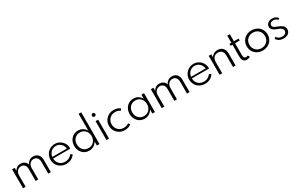

<svg xmlns="http://www.w3.org/2000/svg" viewBox="223 -2433 6261 4097"><g transform="rotate(-30 3353.5 -384.0)"><path d="M84 0V-465.3H147.9V-390.6Q196.8 -480 295.4 -480Q351.1 -480 391.8 -451.7Q432.6 -423.3 447.8 -374.5Q470.2 -423.8 511.5 -451.9Q552.7 -480 607.4 -480Q679.2 -480 724.6 -433.3Q770 -386.7 770 -306.2V0H706.1V-287.6Q706.1 -352.5 674.1 -389.9Q642.1 -427.2 589.4 -427.2Q533.2 -427.2 496.1 -386.7Q459 -346.2 459 -279.8V0H395V-294.4Q395 -355.5 363.8 -391.4Q332.5 -427.2 279.8 -427.2Q223.6 -427.2 185.8 -386.5Q147.9 -345.7 147.9 -279.8V0Z M894 -230.5Q894 -299.8 927.2 -357.4Q960.4 -415 1016.8 -447.5Q1073.2 -480 1139.6 -480Q1206.5 -480 1262.2 -447Q1317.9 -414.1 1349.4 -359.6Q1380.9 -305.2 1380.9 -242.2Q1380.9 -231.9 1380.4 -227.1H958Q958 -144.5 1012.2 -91.6Q1066.4 -38.6 1150.9 -38.6Q1203.6 -38.6 1246.1 -60.8Q1288.6 -83 1317.4 -125L1364.3 -99.6Q1331.1 -45.9 1273.9 -15.6Q1216.8 14.6 1147.9 14.6Q1093.3 14.6 1045.9 -4.4Q998.5 -23.4 965.3 -56.2Q932.1 -88.9 913.1 -134Q894 -179.2 894 -230.5ZM1139.2 -431.6Q1068.4 -431.6 1017.6 -384.3Q966.8 -336.9 960.4 -265.1H1317.9Q1310.5 -337.4 1260 -384.5Q1209.5 -431.6 1139.2 -431.6Z M1712.4 14.6Q1612.3 14.6 1546.4 -55.9Q1480.5 -126.5 1480.5 -232.9Q1480.5 -339.4 1546.4 -409.7Q1612.3 -480 1712.4 -480Q1773.9 -480 1824.7 -450Q1875.5 -419.9 1905.3 -365.7V-781.7H1969.2V0H1905.3V-99.6Q1875.5 -45.4 1824.7 -15.4Q1773.9 14.6 1712.4 14.6ZM1596.9 -370.6Q1545.9 -316.9 1545.9 -232.9Q1545.9 -148.9 1596.9 -95Q1647.9 -41 1727.1 -41Q1806.2 -41 1857.2 -95Q1908.2 -148.9 1908.2 -232.9Q1908.2 -316.9 1857.2 -370.6Q1806.2 -424.3 1727.1 -424.3Q1647.9 -424.3 1596.9 -370.6Z M2203.6 0H2140.1V-465.3H2203.6ZM2142.1 -571.3Q2129.4 -584 2129.4 -601.1Q2129.4 -618.2 2142.1 -630.4Q2154.8 -642.6 2171.9 -642.6Q2189 -642.6 2201.4 -630.4Q2213.9 -618.2 2213.9 -601.1Q2213.9 -584 2201.4 -571.3Q2189 -558.6 2171.9 -558.6Q2154.8 -558.6 2142.1 -571.3Z M2589.4 14.6Q2482.4 14.6 2409.9 -56.4Q2337.4 -127.4 2337.4 -232.9Q2337.4 -338.4 2409.9 -409.2Q2482.4 -480 2589.4 -480Q2682.1 -480 2748 -428.7L2717.8 -387.7Q2667 -425.8 2596.2 -425.8Q2510.7 -425.8 2456.5 -370.6Q2402.3 -315.4 2402.3 -232.9Q2402.3 -150.4 2456.8 -95Q2511.2 -39.6 2596.7 -39.6Q2667.5 -39.6 2717.3 -77.6L2748 -36.6Q2680.7 14.6 2589.4 14.6Z M3077.6 14.6Q3011.7 14.6 2958.7 -17.6Q2905.8 -49.8 2875.7 -106.4Q2845.7 -163.1 2845.7 -232.9Q2845.7 -302.7 2875.7 -359.4Q2905.8 -416 2958.7 -448Q3011.7 -480 3077.6 -480Q3139.6 -480 3190.2 -449.7Q3240.7 -419.4 3270.5 -365.2V-465.3H3334.5V0H3270.5V-100.1Q3240.7 -45.9 3190.2 -15.6Q3139.6 14.6 3077.6 14.6ZM3092.3 -41Q3171.9 -41 3222.9 -95Q3273.9 -148.9 3273.9 -232.9Q3273.9 -316.9 3222.9 -370.6Q3171.9 -424.3 3092.3 -424.3Q3013.2 -424.3 2962.2 -370.6Q2911.1 -316.9 2911.1 -232.9Q2911.1 -148.9 2962.2 -95Q3013.2 -41 3092.3 -41Z M3502.4 0V-465.3H3566.4V-390.6Q3615.2 -480 3713.9 -480Q3769.5 -480 3810.3 -451.7Q3851.1 -423.3 3866.2 -374.5Q3888.7 -423.8 3929.9 -451.9Q3971.2 -480 4025.9 -480Q4097.7 -480 4143.1 -433.3Q4188.5 -386.7 4188.5 -306.2V0H4124.5V-287.6Q4124.5 -352.5 4092.5 -389.9Q4060.5 -427.2 4007.8 -427.2Q3951.7 -427.2 3914.6 -386.7Q3877.4 -346.2 3877.4 -279.8V0H3813.5V-294.4Q3813.5 -355.5 3782.2 -391.4Q3751 -427.2 3698.2 -427.2Q3642.1 -427.2 3604.2 -386.5Q3566.4 -345.7 3566.4 -279.8V0Z M4312.5 -230.5Q4312.5 -299.8 4345.7 -357.4Q4378.9 -415 4435.3 -447.5Q4491.7 -480 4558.1 -480Q4625 -480 4680.7 -447Q4736.3 -414.1 4767.8 -359.6Q4799.3 -305.2 4799.3 -242.2Q4799.3 -231.9 4798.8 -227.1H4376.5Q4376.5 -144.5 4430.7 -91.6Q4484.9 -38.6 4569.3 -38.6Q4622.1 -38.6 4664.6 -60.8Q4707 -83 4735.8 -125L4782.7 -99.6Q4749.5 -45.9 4692.4 -15.6Q4635.3 14.6 4566.4 14.6Q4511.7 14.6 4464.4 -4.4Q4417 -23.4 4383.8 -56.2Q4350.6 -88.9 4331.5 -134Q4312.5 -179.2 4312.5 -230.5ZM4557.6 -431.6Q4486.8 -431.6 4436 -384.3Q4385.3 -336.9 4378.9 -265.1H4736.3Q4729 -337.4 4678.5 -384.5Q4627.9 -431.6 4557.6 -431.6Z M4927.7 -465.3H4991.7V-390.1Q5011.2 -429.7 5052.2 -454.8Q5093.3 -480 5150.4 -480Q5230.5 -480 5276.1 -429.7Q5321.8 -379.4 5321.8 -290.5V0H5258.3V-278.8Q5258.3 -350.1 5224.6 -388.9Q5190.9 -427.7 5129.9 -427.7Q5064.5 -427.7 5028.1 -385Q4991.7 -342.3 4991.7 -271V0H4927.7Z M5438.5 -465.3H5485.4V-639.2H5549.3V-465.3H5666V-417H5549.3V-121.6Q5549.3 -83 5564.5 -62.5Q5579.6 -42 5607.4 -42Q5633.3 -42 5651.4 -54.7L5678.7 -12.2Q5664.6 0 5641.1 7.3Q5617.7 14.6 5593.8 14.6Q5542.5 14.6 5513.9 -20.3Q5485.4 -55.2 5485.4 -118.7V-417H5438.5Z M5765.4 -104.2Q5731.4 -161.1 5731.4 -232.9Q5731.4 -304.7 5765.4 -361.3Q5799.3 -418 5857.9 -449Q5916.5 -480 5988.8 -480Q6061 -480 6119.6 -449Q6178.2 -418 6212.2 -361.3Q6246.1 -304.7 6246.1 -232.9Q6246.1 -161.1 6212.2 -104.2Q6178.2 -47.4 6119.6 -16.4Q6061 14.6 5988.8 14.6Q5916.5 14.6 5857.9 -16.4Q5799.3 -47.4 5765.4 -104.2ZM5851.6 -369.6Q5797.4 -315.9 5797.4 -232.9Q5797.4 -149.9 5851.6 -96.2Q5905.8 -42.5 5988.8 -42.5Q6071.8 -42.5 6126 -96.2Q6180.2 -149.9 6180.2 -232.9Q6180.2 -315.9 6126 -369.6Q6071.8 -423.3 5988.8 -423.3Q5905.8 -423.3 5851.6 -369.6Z M6327.1 -77.6 6364.7 -103.5Q6409.7 -35.6 6494.6 -35.6Q6540.5 -35.6 6571 -57.9Q6601.6 -80.1 6601.6 -122.1Q6601.6 -142.6 6593 -158.4Q6584.5 -174.3 6565.4 -187.3Q6546.4 -200.2 6528.1 -208.5Q6509.8 -216.8 6478 -229Q6455.1 -237.8 6440.4 -244.1Q6425.8 -250.5 6406 -262.2Q6386.2 -273.9 6374.8 -286.1Q6363.3 -298.3 6354.7 -316.9Q6346.2 -335.4 6346.2 -357.4Q6346.2 -410.2 6388.2 -444.8Q6430.2 -479.5 6495.6 -479.5Q6539.6 -479.5 6575.2 -461.7Q6610.8 -443.8 6633.3 -411.1L6599.1 -384.3Q6563 -432.6 6499 -432.6Q6457 -432.6 6431.9 -412.4Q6406.7 -392.1 6406.7 -359.4Q6406.7 -345.7 6411.9 -334.7Q6417 -323.7 6424.8 -315.9Q6432.6 -308.1 6447.3 -300Q6461.9 -292 6475.1 -286.6Q6488.3 -281.2 6510.3 -272.9Q6547.4 -258.8 6572.5 -246.1Q6597.7 -233.4 6620.4 -215.6Q6643.1 -197.8 6654.3 -174.1Q6665.5 -150.4 6665.5 -120.1Q6665.5 -56.2 6620.6 -20.8Q6575.7 14.6 6499.5 14.6Q6380.9 14.6 6327.1 -77.6Z"/></g></svg>

Font: Spartan MB
Style: Regular
Weight: 400
Designer: Matt Bailey, Mirko Velimirovic
Foundry: Matt Bailey
Version: Version 1.005